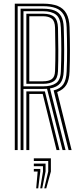

<svg xmlns="http://www.w3.org/2000/svg" viewBox="-20 -820 444 1049"><path d="M60.8 0V-800H215.2Q264 -800 295.4 -787.4Q326.8 -774.8 342.6 -746.4Q358.5 -718 360 -670.8Q362 -607.8 362.1 -547.8Q362.2 -487.8 360 -429Q358.2 -382.2 342.5 -356.4Q326.8 -330.5 292.5 -317.2L371.2 0H354.8L273 -326Q309.8 -335.2 326 -359.4Q342.2 -383.5 344.2 -429.5Q346.8 -489.8 346.6 -548.6Q346.5 -607.5 344.2 -670.2Q342.5 -715.5 327.2 -740.8Q312 -766 283.8 -776.1Q255.5 -786.2 215.2 -786.2H76.5V0ZM124 0V-320.5H202Q208 -320.5 213.9 -320.5Q219.8 -320.5 225.2 -320.8L305.2 0H289L213.2 -307Q210.8 -306.8 208 -306.8Q205.2 -306.8 202.5 -306.8H140V0ZM92.5 0V-772.5H215.2Q251.5 -772.5 276.1 -763.2Q300.8 -754 313.9 -731.6Q327 -709.2 328.2 -670Q330.2 -611.8 330.6 -551.2Q331 -490.8 328.2 -430.5Q326.5 -386.8 308.9 -365Q291.2 -343.2 253 -336.8L338.2 0H321.8L237 -335Q231.8 -334.8 226 -334.5Q220.2 -334.2 214.5 -334.2H108.2V0ZM108.2 -348.2H214.5Q261.5 -348.2 286.1 -365.8Q310.8 -383.2 312.5 -430.8Q315 -492.2 315 -550.1Q315 -608 312.5 -669Q310.5 -721 285.9 -739.9Q261.2 -758.8 215.2 -758.8H108.2ZM124 -362V-745H215.2Q256.8 -745 276.1 -727.6Q295.5 -710.2 296.8 -668.5Q298.2 -606 298.5 -546.9Q298.8 -487.8 296.8 -431Q295 -391.2 274.5 -376.6Q254 -362 214.5 -362ZM140 -375.8H214.5Q246.8 -375.8 263.2 -387.9Q279.8 -400 280.8 -432Q282.8 -489 282.6 -548.6Q282.5 -608.2 280.8 -668.2Q279.8 -705.2 262.8 -718.2Q245.8 -731.2 215.2 -731.2H140ZM221.8 208.8 243.5 117V59.5H164.8V45H258V117L232.8 208.8ZM177.8 208.8 185.8 117H164.8V102.8H200.2V117L188.8 208.8ZM199.8 208.8 214.8 117V88.2H164.8V73.8H229V117L210.8 208.8Z"/></svg>

Font: Big Shoulders Inline Text Thin
Style: Regular
Weight: 400
Version: Version 2.002